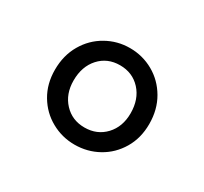

<svg xmlns="http://www.w3.org/2000/svg" viewBox="-69 -778 468 440"><g transform="rotate(30 165.0 -557.5)"><path d="M165.5 -685.1Q199.2 -685.1 227.8 -668.9Q256.3 -652.8 273.4 -623.5Q290.5 -594.2 290.5 -556.2Q290.5 -519 273.4 -490.2Q256.3 -461.4 227.8 -445.6Q199.2 -429.7 165.5 -429.7Q132.3 -429.7 103.8 -445.6Q75.2 -461.4 58.1 -490.2Q41 -519 41 -556.2Q41 -594.2 58.1 -623.5Q75.2 -652.8 103.8 -668.9Q132.3 -685.1 165.5 -685.1ZM165.5 -639.6Q132.3 -639.6 111.3 -616.5Q90.3 -593.3 90.3 -556.2Q90.3 -520.5 111.6 -497.8Q132.8 -475.1 165.5 -475.1Q198.7 -475.1 220 -497.8Q241.2 -520.5 241.2 -556.2Q241.2 -593.3 220 -616.5Q198.7 -639.6 165.5 -639.6Z"/></g></svg>

Font: Varta
Style: Regular
Weight: 400
Designer: Joana Correia, Viktoriya Grabowska, Eben Sorkin
Foundry: Sorkin Type
Version: Version 1.002; ttfautohint (v1.3) -l 8 -r 24 -G 200 -x 12 -H